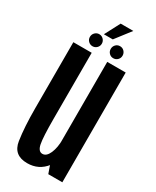

<svg xmlns="http://www.w3.org/2000/svg" viewBox="-203 -843 738 906"><g transform="rotate(30 166.0 -390.5)"><path d="M228.5 0H305V-598H204.5V-68ZM119.5 -598.5H19.5V-239Q19.5 -136.5 30.2 -65.8Q41 5 115.5 5Q179 5 216.8 -44.5Q254.5 -94 254.5 -162L205 -177Q205 -131 191.5 -100Q178 -69 156 -69Q133.5 -69 126.5 -104Q119.5 -139 119.5 -239.5ZM107 -627Q120.5 -627 130 -636.5Q139.5 -646 139.5 -659.5Q139.5 -673 130 -682.8Q120.5 -692.5 107 -692.5Q93.5 -692.5 84 -682.8Q74.5 -673 74.5 -659.5Q74.5 -646 84 -636.5Q93.5 -627 107 -627ZM220 -627Q234 -627 243.2 -636.5Q252.5 -646 252.5 -659.5Q252.5 -673 243.2 -682.8Q234 -692.5 220 -692.5Q206.5 -692.5 197.2 -682.8Q188 -673 188 -659.5Q188 -646 197.2 -636.5Q206.5 -627 220 -627ZM125.5 -703H174L238 -786H169Z"/></g></svg>

Font: Anybody ExtraCondensed Medium
Style: Regular
Weight: 500
Width: 2
Version: Version 1.113;gftools[0.9.25]